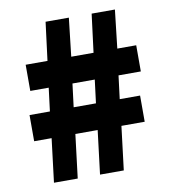

<svg xmlns="http://www.w3.org/2000/svg" viewBox="-76 -715 691 780"><g transform="rotate(-10 270.0 -325.0)"><path d="M84 0 106 -180H34V-288H118L130 -384H54V-492H144L164 -650H260L242 -492H334L354 -650H450L432 -492H510V-384H418L406 -288H490V-180H394L372 0H274L296 -180H204L182 0ZM216 -288H308L320 -384H228Z"/></g></svg>

Font: Assistant ExtraBold
Style: Regular
Weight: 800
Designer: Hebrew By Ben Nathan, Latin by Paul Hunt
Version: Version 2.001;PS 002.001;hotconv 1.0.88;makeotf.lib2.5.64775